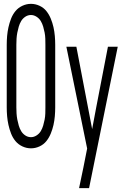

<svg xmlns="http://www.w3.org/2000/svg" viewBox="-20 -763 640 998"><path d="M141 8Q118 8 96.5 -2Q75 -12 60.5 -29.5Q46 -47 37.5 -69Q29 -91 24 -113.5Q19 -136 17 -159Q15 -182 15 -205V-530Q15 -553 17 -576Q19 -599 24 -621.5Q29 -644 37.5 -666Q46 -688 60.5 -705.5Q75 -723 96.5 -733Q118 -743 141 -743Q164 -743 185.5 -733Q207 -723 221 -705.5Q235 -688 244 -666Q253 -644 258 -621.5Q263 -599 265 -576Q267 -553 267 -530V-205Q267 -182 265 -159Q263 -136 258 -113.5Q253 -91 244 -69Q235 -47 221 -29.5Q207 -12 185.5 -2Q164 8 141 8ZM141 -50Q156 -50 170 -59Q184 -68 192 -81.5Q200 -95 204.5 -110.5Q209 -126 212 -141.5Q215 -157 215.5 -173Q216 -189 216 -205V-530Q216 -546 215.5 -562Q215 -578 212 -593.5Q209 -609 204.5 -624.5Q200 -640 192 -653.5Q184 -667 170 -676Q156 -685 141 -685Q125 -685 111.5 -676Q98 -667 90 -653.5Q82 -640 77.5 -624.5Q73 -609 70 -593.5Q67 -578 66 -562Q65 -546 65 -530V-205Q65 -189 66 -173Q67 -157 70 -141.5Q73 -126 77.5 -110.5Q82 -95 90 -81.5Q98 -68 111.5 -59Q125 -50 141 -50ZM391 215Q397 189 402 162.5Q407 136 413 110L433 9L325 -520H377L459 -92L480 -204L541 -520H592L443 215Z"/></svg>

Font: Iosevka Light Extended
Style: Regular
Weight: 300
Width: 7
Monospace: yes
Designer: Belleve Invis
Foundry: Belleve Invis
Version: Version 32.5.0; ttfautohint (v1.8.4)